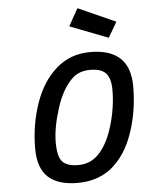

<svg xmlns="http://www.w3.org/2000/svg" viewBox="-62 -990 794 1050"><g transform="rotate(-5 335.0 -465.0)"><path d="M403 -941 609 -849 560 -765 350 -846ZM435 -123Q491 -173 523 -276Q555 -379 555 -479Q555 -543 529 -571Q503 -599 443.5 -599Q384 -599 347 -566Q289 -513 255 -406.5Q221 -300 221 -220.5Q221 -141 247 -113.5Q273 -86 333 -86Q393 -86 435 -123ZM506 -48Q430 11 322 11Q214 11 160 -39Q106 -89 106 -196Q106 -326 146.5 -443Q187 -560 264 -627Q341 -696 452 -696Q670 -696 670 -489Q670 -353 628.5 -233Q587 -113 506 -48Z"/></g></svg>

Font: Titillium Web
Style: SemiBold Italic
Weight: 600
Italic angle: -13°
Version: Version 1.001;PS 57.000;hotconv 1.0.70;makeotf.lib2.5.55311